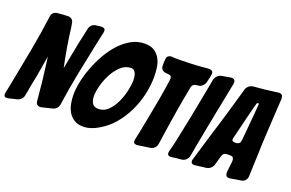

<svg xmlns="http://www.w3.org/2000/svg" viewBox="-141 -1088 2173 1433"><g transform="rotate(20 946.0 -371.0)"><path d="M-14 -4Q-17 -3 -25 -3Q-47 -3 -47 -25Q-47 -32 -46 -35L-26 -135Q1 -273 26.5 -408.5Q52 -544 70 -684Q72 -703 84.5 -714.5Q97 -726 116 -728L135 -729Q139 -729 140 -730H150Q151 -731 155 -731L168 -732H178Q185 -732 188 -733H201Q216 -733 228 -723.5Q240 -714 243 -696L249 -661Q258 -586 271 -508.5Q284 -431 300 -358Q308 -400 313 -427.5Q318 -455 323 -480L333 -530Q335 -543 338 -557.5Q341 -572 345 -589L368 -695Q372 -713 385 -725.5Q398 -738 417 -740L457 -745Q470 -745 480 -741Q490 -737 490 -721Q490 -713 489 -710L466 -604Q439 -476 414 -350.5Q389 -225 371 -96Q368 -77 355.5 -63.5Q343 -50 325 -46L242 -26Q239 -25 231 -25Q220 -25 210 -32Q200 -39 198 -58L187 -171Q186 -191 181 -227L173 -294Q169 -327 165 -356.5Q161 -386 159 -399Q149 -339 140 -284Q131 -229 120 -177Q116 -160 113 -142Q110 -124 107 -105L100 -69Q97 -51 83.5 -37.5Q70 -24 52 -20Z M957 -528Q957 -458 940.5 -386Q924 -314 892.5 -248Q861 -182 814.5 -127Q768 -72 707 -36Q643 3 584 3Q541 3 512.5 -15Q484 -33 467 -61.5Q450 -90 443 -125.5Q436 -161 436 -195Q436 -243 448 -301.5Q460 -360 483 -420Q506 -480 538.5 -537Q571 -594 612.5 -638.5Q654 -683 703 -710Q752 -737 808 -737Q855 -737 884 -718Q913 -699 929.5 -669Q946 -639 951.5 -601.5Q957 -564 957 -528ZM647 -160Q690 -160 722.5 -192Q755 -224 776.5 -270Q798 -316 809 -365.5Q820 -415 820 -450Q820 -463 818 -477Q816 -491 811 -503Q806 -515 797 -523Q788 -531 774 -531Q730 -531 694.5 -499Q659 -467 634.5 -421.5Q610 -376 596.5 -326Q583 -276 583 -240Q583 -208 596.5 -184Q610 -160 647 -160Z M1017 -6H1015L1010 -5Q998 -5 989.5 -10Q981 -15 981 -29Q981 -32 983 -42L997 -109Q1002 -136 1007.5 -163Q1013 -190 1018 -216Q1035 -304 1050 -387.5Q1065 -471 1076 -552Q1076 -565 1071.5 -573Q1067 -581 1052 -582L1026 -585Q1009 -587 998.5 -598Q988 -609 988 -627V-657Q988 -664 989 -667Q990 -669 990 -677Q991 -714 1030 -714L1043 -713Q1050 -712 1056 -712Q1062 -712 1069 -712H1095Q1132 -712 1167.5 -713.5Q1203 -715 1237 -717L1318 -724Q1333 -724 1343.5 -719Q1354 -714 1354 -697Q1354 -689 1353 -686L1341 -630Q1337 -610 1322.5 -595.5Q1308 -581 1289 -579H1288Q1284 -578 1280 -578Q1276 -578 1271 -577Q1243 -573 1238 -544L1219 -444Q1209 -390 1201.5 -341Q1194 -292 1184 -232L1160 -70Q1157 -50 1144 -36.5Q1131 -23 1111 -20Z M1286 -9Q1283 -9 1280.5 -8.5Q1278 -8 1276 -8Q1250 -8 1250 -31Q1250 -34 1250.5 -37.5Q1251 -41 1252 -46Q1257 -66 1263 -88.5Q1269 -111 1274 -135Q1297 -244 1318.5 -351Q1340 -458 1360 -567L1376 -654Q1380 -675 1395 -689.5Q1410 -704 1430 -707L1494 -718Q1497 -718 1499.5 -718.5Q1502 -719 1504 -719Q1532 -719 1532 -691Q1532 -682 1531 -679L1514 -593Q1507 -560 1501 -527Q1495 -494 1488 -462Q1474 -392 1459 -314Q1444 -236 1430 -161L1413 -66Q1409 -46 1394 -32.5Q1379 -19 1357 -17Q1344 -16 1331.5 -15Q1319 -14 1305 -12Z M1749 -9H1747L1742 -8Q1722 -8 1716 -18.5Q1710 -29 1710 -46L1719 -123L1720 -140Q1720 -154 1714 -162.5Q1708 -171 1692 -171H1667Q1636 -171 1628 -141L1608 -70Q1603 -50 1587.5 -37Q1572 -24 1552 -22L1544 -21Q1529 -19 1515 -17.5Q1501 -16 1488 -14L1469 -12H1467L1462 -11Q1451 -11 1443.5 -16.5Q1436 -22 1436 -34Q1436 -37 1436 -40.5Q1436 -44 1438 -48L1504 -268Q1515 -303 1528 -346Q1541 -389 1555 -435.5Q1569 -482 1582.5 -529Q1596 -576 1608 -617L1622 -667Q1628 -687 1643 -699Q1658 -711 1678 -713L1773 -722Q1820 -727 1866 -734H1868L1873 -735Q1893 -735 1899.5 -724.5Q1906 -714 1906 -697L1901 -615Q1896 -543 1892.5 -468.5Q1889 -394 1885 -321L1883 -251Q1882 -217 1880 -179L1876 -72Q1875 -52 1862.5 -38.5Q1850 -25 1830 -22L1814 -20Q1786 -15 1759 -11ZM1760 -602Q1760 -609 1753 -609Q1745 -607 1743 -601L1722 -522L1668 -302Q1666 -292 1666 -292Q1666 -273 1686 -273H1701Q1731 -275 1734 -306L1736 -328Q1738 -348 1740 -369Q1742 -390 1744 -412Q1746 -438 1748.5 -465.5Q1751 -493 1754 -522Z"/></g></svg>

Font: Bangerz 2
Style: Regular
Weight: 400
Designer: vernon adams
Foundry: Vernon Adams
Version: Version 2.10;December 28, 2023;FontCreator 13.0.0.2683 64-bi